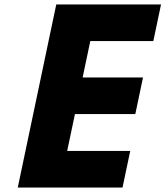

<svg xmlns="http://www.w3.org/2000/svg" viewBox="-20 -845 745 865"><path d="M705.5 -825H233.5L60 0H532L566.7 -165H282.7L317.6 -331H589.6L624.3 -496H352.3L386.8 -660H670.8Z"/></svg>

Font: Hussar
Style: BdOblTwo
Weight: 700
Foundry: Cannot Into Space Fonts
Version: Version 2.00